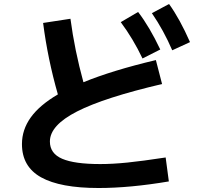

<svg xmlns="http://www.w3.org/2000/svg" viewBox="-20 -875 1040 962"><path d="M90 -153Q90 -225 134 -286.5Q178 -348 270 -402Q219 -580 196 -760L333 -781Q354 -623 398 -463Q542 -522 761 -574L792 -454Q502 -386 366 -316.5Q230 -247 230 -166Q230 -106 291.5 -79.5Q353 -53 482 -53Q544 -53 618 -60.5Q692 -68 810 -86L826 34Q631 67 474 67Q282 67 186 13.5Q90 -40 90 -153ZM672 -815Q729 -741 783 -627L694 -582Q647 -681 585 -764ZM827 -855Q881 -780 932 -664L843 -623Q800 -723 741 -809Z"/></svg>

Font: Enso
Style: Bold
Weight: 700
Designer: Coji Morishita
Foundry: UNDERFOREST DESIGN
Version: Version 1.000